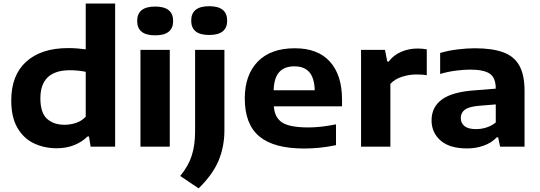

<svg xmlns="http://www.w3.org/2000/svg" viewBox="-20 -828 3048 1084"><path d="M300.5 9Q229.5 9 171 -19Q112.5 -47 78 -106.8Q43.5 -166.5 43.5 -261.5Q43.5 -403.5 128.2 -480Q213 -556.5 364.5 -556.5Q391 -556.5 416.8 -554.5Q442.5 -552.5 464 -549.5V-808H630V0H491.5L482.5 -57.5H474.5Q443.5 -27 399.5 -9Q355.5 9 300.5 9ZM344.5 -123.5Q376.5 -123.5 408.2 -133.8Q440 -144 464 -169V-422.5Q446 -426.5 422.8 -429Q399.5 -431.5 375 -431.5Q208 -431.5 208 -273Q208 -191.5 245.2 -157.5Q282.5 -123.5 344.5 -123.5Z M773 0V-546.5H938.5V0ZM856 -628.5Q754.5 -628.5 754.5 -709.5Q754.5 -791 856 -791Q957.5 -791 957.5 -709.5Q957.5 -628.5 856 -628.5Z M1101.5 235.5 997.5 165.5Q1043 110.5 1062.2 51.5Q1081.5 -7.5 1081.5 -87.5V-546.5H1247V-93.5Q1247 0 1214.2 78.5Q1181.5 157 1101.5 235.5ZM1161 -630.5Q1059.5 -630.5 1059.5 -711.5Q1059.5 -793 1161 -793Q1262.5 -793 1262.5 -711.5Q1262.5 -630.5 1161 -630.5Z M1696.5 10.5Q1526 10.5 1444 -58Q1362 -126.5 1362 -272Q1362 -405 1435.2 -480.2Q1508.5 -555.5 1644.5 -555.5Q1775 -555.5 1843 -479.5Q1911 -403.5 1911 -266.5V-227.5H1526Q1530.5 -164 1573.2 -136.2Q1616 -108.5 1722 -108.5Q1757 -108.5 1797.5 -113.2Q1838 -118 1877 -126V-8.5Q1827.5 2 1782.8 6.2Q1738 10.5 1696.5 10.5ZM1642 -453.5Q1586 -453.5 1556.5 -421Q1527 -388.5 1525 -318.5H1757Q1755 -388 1726.2 -420.8Q1697.5 -453.5 1642 -453.5Z M2018.5 0V-546.5H2153.5L2166.5 -480.5H2174.5Q2201.5 -516.5 2244.5 -535.2Q2287.5 -554 2337.5 -554Q2364 -554 2389.5 -549.5V-403Q2375 -406 2358.8 -406.8Q2342.5 -407.5 2328 -407.5Q2291 -407.5 2250.2 -394.8Q2209.5 -382 2184 -354.5V0Z M2617.5 10Q2518 10 2467.2 -34.8Q2416.5 -79.5 2416.5 -148.5Q2416.5 -224 2475.8 -267Q2535 -310 2666.5 -318.5L2779 -327.5Q2779 -389 2745.2 -412Q2711.5 -435 2633.5 -435Q2598 -435 2552.5 -429Q2507 -423 2465 -410.5V-529Q2510.5 -542.5 2563.2 -549Q2616 -555.5 2661 -555.5Q2758 -555.5 2820 -533.2Q2882 -511 2911.8 -458.2Q2941.5 -405.5 2941.5 -314.5V0H2803.5L2792.5 -52.5H2784.5Q2755 -21.5 2711 -5.8Q2667 10 2617.5 10ZM2581.5 -162Q2581.5 -133 2602.5 -116Q2623.5 -99 2668 -99Q2696.5 -99 2725.8 -108Q2755 -117 2779 -136.5V-238.5L2681.5 -230.5Q2626.5 -225.5 2604 -208.2Q2581.5 -191 2581.5 -162Z"/></svg>

Font: Encode Sans Expanded
Style: Bold
Weight: 700
Width: 7
Designer: Multiple Designers
Foundry: Impallari Type
Version: Version 3.000; ttfautohint (v1.8.3) -l 8 -r 50 -G 200 -x 14 